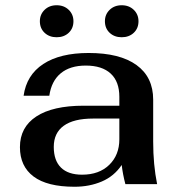

<svg xmlns="http://www.w3.org/2000/svg" viewBox="-20 -702 680 732"><path d="M56 -141Q56 -217 118.5 -258Q181 -299 299 -299H435V-333Q435 -391 402 -421.5Q369 -452 307 -452Q247 -452 211.5 -422.5Q176 -393 168 -337H70Q81 -416 145 -458Q209 -500 318 -500Q437 -500 500.5 -454Q564 -408 564 -322V-162Q564 -74 579 0H458Q448 -38 444 -73Q415 -30 368 -10Q321 10 264 10Q160 10 108 -29Q56 -68 56 -141ZM435 -171V-250H335Q261 -250 223 -222.5Q185 -195 185 -142Q185 -90 212.5 -63Q240 -36 293 -36Q358 -36 396.5 -73.5Q435 -111 435 -171ZM132 -621Q132 -647 150 -664.5Q168 -682 196 -682Q224 -682 242 -664.5Q260 -647 260 -621Q260 -594 242 -577Q224 -560 196 -560Q168 -560 150 -577Q132 -594 132 -621ZM380 -621Q380 -647 398 -664.5Q416 -682 444 -682Q472 -682 490 -664.5Q508 -647 508 -621Q508 -594 490 -577Q472 -560 444 -560Q416 -560 398 -577Q380 -594 380 -621Z"/></svg>

Font: Fahkwang SemiBold
Style: Regular
Weight: 600
Designer: Suppakit Chalermlarp | Katatrad Co.,Ltd.
Foundry: Cadson Demak Co.,Ltd.
Version: Version 1.000; ttfautohint (v1.6)